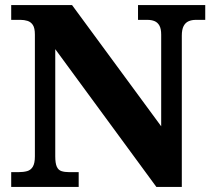

<svg xmlns="http://www.w3.org/2000/svg" viewBox="-20 -734 838 754"><path d="M24 0V-58H53Q72 -58 86.5 -62Q101 -66 109 -79.5Q117 -93 117 -120V-598Q117 -624 109 -636Q101 -648 88 -652Q75 -656 61 -656H24V-714H263L613 -238V-598Q613 -621 606 -633.5Q599 -646 587 -651Q575 -656 559 -656H522V-714H786V-656H749Q733 -656 720.5 -650.5Q708 -645 701 -631.5Q694 -618 694 -594V0H594L197 -541V-120Q197 -93 203 -79.5Q209 -66 221.5 -62Q234 -58 251 -58H289V0Z"/></svg>

Font: Noto Rashi Hebrew ExtraBold
Style: Regular
Weight: 800
Version: Version 1.006